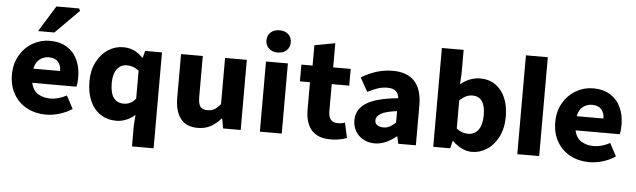

<svg xmlns="http://www.w3.org/2000/svg" viewBox="-57 -1057 4920 1486"><g transform="rotate(5 2402.5 -314.0)"><path d="M30 -273Q30 -358 68 -423Q106 -488 168 -523.5Q230 -559 300 -559Q379 -559 433.5 -525Q488 -491 515.5 -431.5Q543 -372 543 -296Q543 -249 535 -223H192Q206 -162 247.5 -138Q289 -114 342 -114Q403 -114 468 -149L521 -49Q477 -19 423 -3Q369 13 319 13Q237 13 171.5 -21.5Q106 -56 68 -120.5Q30 -185 30 -273ZM399 -333Q399 -377 375 -404Q351 -431 303 -431Q265 -431 233.5 -408Q202 -385 191 -333ZM327 -828H503L512 -810L329 -626H202Z M1004 36 1010 -46Q982 -19 943 -3Q904 13 866 13Q795 13 742.5 -21.5Q690 -56 661 -120.5Q632 -185 632 -273Q632 -359 665.5 -424Q699 -489 753.5 -524Q808 -559 869 -559Q915 -559 951.5 -543Q988 -527 1023 -491H1027L1041 -545H1172V200H1004ZM1004 -171V-388Q963 -422 909 -422Q864 -422 834.5 -384Q805 -346 805 -275Q805 -199 832 -161.5Q859 -124 910 -124Q938 -124 961 -135Q984 -146 1004 -171Z M1320 -207V-545H1489V-230Q1489 -173 1505.5 -151.5Q1522 -130 1560 -130Q1591 -130 1613.5 -142.5Q1636 -155 1662 -186V-545H1831V0H1694L1681 -75H1676Q1638 -32 1595.5 -9.5Q1553 13 1498 13Q1408 13 1364 -44.5Q1320 -102 1320 -207Z M1980 -545H2150V0H1980ZM1969 -709Q1969 -748 1995.5 -771.5Q2022 -795 2064 -795Q2106 -795 2132 -771.5Q2158 -748 2158 -709Q2158 -670 2132 -646Q2106 -622 2064 -622Q2022 -622 1995.5 -646Q1969 -670 1969 -709Z M2333 -202V-415H2255V-545H2342V-703L2502 -733V-545H2638V-415H2502V-204Q2502 -118 2574 -118Q2607 -118 2630 -127L2656 -10Q2598 12 2530 12Q2428 12 2380.5 -44.5Q2333 -101 2333 -202Z M2701 -151Q2701 -238 2778 -286.5Q2855 -335 3024 -351Q3021 -387 2999.5 -406Q2978 -425 2933 -425Q2899 -425 2862.5 -414Q2826 -403 2781 -379L2721 -486Q2839 -559 2965 -559Q3076 -559 3134 -497Q3192 -435 3192 -309V0H3055L3043 -56H3039Q2956 13 2872 13Q2822 13 2783 -9Q2744 -31 2722.5 -68.5Q2701 -106 2701 -151ZM3024 -161V-251Q2937 -240 2900 -218.5Q2863 -197 2863 -165Q2863 -142 2881 -129Q2899 -116 2929 -116Q2955 -116 2976 -126.5Q2997 -137 3024 -161Z M3477 -58H3473L3459 0H3327V-768H3496V-581L3491 -500Q3525 -529 3565 -544Q3605 -559 3644 -559Q3712 -559 3762 -524.5Q3812 -490 3839 -427.5Q3866 -365 3866 -282Q3866 -192 3832.5 -125Q3799 -58 3744.5 -22.5Q3690 13 3627 13Q3589 13 3550 -5.5Q3511 -24 3477 -58ZM3695 -279Q3695 -422 3595 -422Q3543 -422 3496 -375V-157Q3537 -124 3587 -124Q3635 -124 3665 -162.5Q3695 -201 3695 -279Z M3980 -768H4150V0H3980Z M4251 -273Q4251 -358 4289 -423Q4327 -488 4389 -523.5Q4451 -559 4521 -559Q4600 -559 4654.5 -525Q4709 -491 4736.5 -431.5Q4764 -372 4764 -296Q4764 -249 4756 -223H4413Q4427 -162 4468.5 -138Q4510 -114 4563 -114Q4624 -114 4689 -149L4742 -49Q4698 -19 4644 -3Q4590 13 4540 13Q4458 13 4392.5 -21.5Q4327 -56 4289 -120.5Q4251 -185 4251 -273ZM4620 -333Q4620 -377 4596 -404Q4572 -431 4524 -431Q4486 -431 4454.5 -408Q4423 -385 4412 -333Z"/></g></svg>

Font: Nebula Sans Bold
Style: Regular
Weight: 700
Designer: Paul D. Hunt for Adobe (as Source Sans)
Foundry: Nebula Entertainment & Broadcasting LLC
Version: Version 1.010